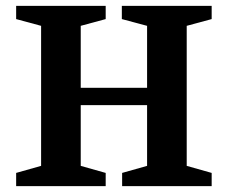

<svg xmlns="http://www.w3.org/2000/svg" viewBox="-20 -634 776 654"><path d="M35 0V-45L120 -69V-546L35 -569V-614H340V-569L255 -546V-335H481V-546L395 -569V-614H701V-569L616 -546V-69L701 -45V0H396V-45L481 -69V-276H255V-69L340 -45V0Z"/></svg>

Font: Manuale
Style: Bold
Weight: 700
Version: Version 1.002